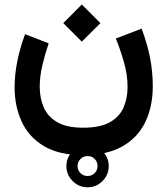

<svg xmlns="http://www.w3.org/2000/svg" viewBox="-20 -463 732 840"><path d="M270.5 263.7Q270.5 225.6 297.9 198.5Q325.2 171.4 363.3 171.4Q401.4 171.4 428.5 198.5Q455.6 225.6 455.6 263.7Q455.6 301.8 428.5 329.1Q401.4 356.4 363.3 356.4Q325.2 356.4 297.9 329.1Q270.5 301.8 270.5 263.7ZM319.3 263.7Q319.3 281.7 332.3 294.4Q345.2 307.1 363.3 307.1Q381.8 307.1 394.3 294.4Q406.7 281.7 406.7 263.7Q406.7 245.1 394.3 232.4Q381.8 219.7 363.3 219.7Q345.2 219.7 332.3 232.4Q319.3 245.1 319.3 263.7ZM337.9 -443.4 419.4 -361.8 337.9 -280.8 256.8 -361.8ZM343.8 95.7Q418.5 95.7 460.7 71.8Q502.9 47.9 520.5 7.3Q538.1 -33.2 538.1 -82Q538.1 -136.7 521.7 -192.9Q505.4 -249 486.8 -294.4L599.6 -337.9Q625.5 -268.6 637 -207.5Q648.4 -146.5 648.4 -86.4Q648.4 4.9 614.7 73Q581.1 141.1 513.4 178.5Q445.8 215.8 343.8 215.8Q238.8 215.8 172.4 176.3Q106 136.7 75 69.3Q43.9 2 43.9 -81.1Q43.9 -136.7 55.9 -196Q67.9 -255.4 89.8 -313.5L192.9 -273.4Q176.3 -224.6 165 -175.8Q153.8 -127 153.8 -83.5Q153.8 -34.7 171.1 6.1Q188.5 46.9 230 71.3Q271.5 95.7 343.8 95.7Z"/></svg>

Font: Vazirmatn UI FD SemiBold
Style: Regular
Weight: 600
Designer: Saber Rastikerdar
Foundry: Saber Rastikerdar
Version: Version 33.003